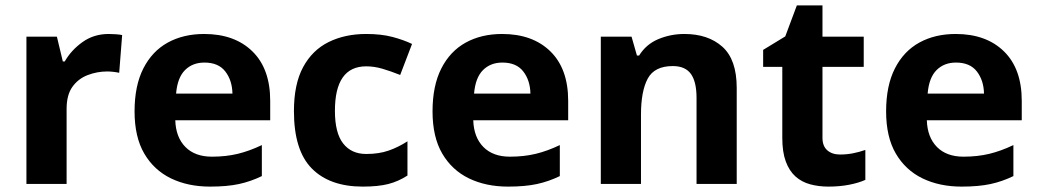

<svg xmlns="http://www.w3.org/2000/svg" viewBox="-20 -682 3852 712"><path d="M383 -556Q394 -556 409 -555Q424 -554 433 -552L422 -412Q414 -414 401 -415.5Q388 -417 378 -417Q340 -417 305 -403.5Q270 -390 248.5 -360Q227 -330 227 -278V0H78V-546H191L213 -454H220Q244 -496 286 -526Q328 -556 383 -556Z M737 -556Q850 -556 916 -491.5Q982 -427 982 -308V-236H630Q632 -173 667.5 -137Q703 -101 766 -101Q818 -101 861.5 -111.5Q905 -122 951 -144V-29Q910 -9 866 0.5Q822 10 759 10Q677 10 614 -20.5Q551 -51 515 -112.5Q479 -174 479 -269Q479 -364 511.5 -428Q544 -492 602 -524Q660 -556 737 -556ZM738 -450Q694 -450 666 -422Q638 -394 633 -335H842Q841 -384 815.5 -417Q790 -450 738 -450Z M1325 10Q1203 10 1136.5 -57Q1070 -124 1070 -270Q1070 -370 1104 -433Q1138 -496 1198.5 -526Q1259 -556 1338 -556Q1394 -556 1435.5 -545Q1477 -534 1508 -519L1464 -404Q1429 -418 1398.5 -427Q1368 -436 1338 -436Q1222 -436 1222 -271Q1222 -189 1252.5 -150Q1283 -111 1338 -111Q1385 -111 1421 -123.5Q1457 -136 1491 -158V-31Q1457 -9 1419.5 0.5Q1382 10 1325 10Z M1842 -556Q1955 -556 2021 -491.5Q2087 -427 2087 -308V-236H1735Q1737 -173 1772.5 -137Q1808 -101 1871 -101Q1923 -101 1966.5 -111.5Q2010 -122 2056 -144V-29Q2015 -9 1971 0.5Q1927 10 1864 10Q1782 10 1719 -20.5Q1656 -51 1620 -112.5Q1584 -174 1584 -269Q1584 -364 1616.5 -428Q1649 -492 1707 -524Q1765 -556 1842 -556ZM1843 -450Q1799 -450 1771 -422Q1743 -394 1738 -335H1947Q1946 -384 1920.5 -417Q1895 -450 1843 -450Z M2208 -546H2322L2342 -476H2350Q2376 -518 2421.5 -537Q2467 -556 2518 -556Q2606 -556 2659 -508.5Q2712 -461 2712 -356V0H2563V-319Q2563 -379 2542 -408Q2521 -437 2475 -437Q2407 -437 2382 -390.5Q2357 -344 2357 -257V0H2208Z M2892 -547 2935 -662H3030V-546H3183V-434H3030V-171Q3030 -140 3048 -124.5Q3066 -109 3095 -109Q3120 -109 3143 -113.5Q3166 -118 3189 -126V-15Q3165 -4 3129.5 3Q3094 10 3052 10Q3016 10 2984.5 1.5Q2953 -7 2930 -27.5Q2907 -48 2894 -83Q2881 -118 2881 -171V-434H2810V-497Z M3524 -556Q3637 -556 3703 -491.5Q3769 -427 3769 -308V-236H3417Q3419 -173 3454.5 -137Q3490 -101 3553 -101Q3605 -101 3648.5 -111.5Q3692 -122 3738 -144V-29Q3697 -9 3653 0.5Q3609 10 3546 10Q3464 10 3401 -20.5Q3338 -51 3302 -112.5Q3266 -174 3266 -269Q3266 -364 3298.5 -428Q3331 -492 3389 -524Q3447 -556 3524 -556ZM3525 -450Q3481 -450 3453 -422Q3425 -394 3420 -335H3629Q3628 -384 3602.5 -417Q3577 -450 3525 -450Z"/></svg>

Font: BC Sans
Style: Bold
Weight: 700
Designer: Monotype Design Team
Province of B.C.
Foundry: Monotype Imaging Inc.
Version: Version 2.000;GOOG;noto-source:20170915:90ef993387c0